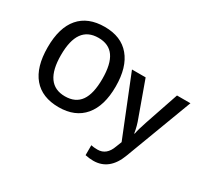

<svg xmlns="http://www.w3.org/2000/svg" viewBox="-184 -1004 1632 1522"><g transform="rotate(30 632.0 -242.5)"><path d="M371.1 9.8Q218.8 9.8 138.9 -84.5Q59.1 -178.7 59.1 -358.9Q59.1 -538.6 139.2 -631.8Q219.2 -725.1 372.1 -725.1Q522.5 -725.1 602.1 -629.9Q682.1 -535.2 682.1 -357.9Q682.1 -180.7 601.6 -85.4Q521 9.8 371.1 9.8ZM181.2 -357.9Q181.2 -89.8 371.1 -89.8Q467.3 -89.8 513.7 -155.8Q560.1 -221.7 560.1 -357.9Q560.1 -493.2 513.9 -559.1Q467.8 -625 372.1 -625Q275.9 -625 228.5 -558.6Q181.2 -492.2 181.2 -357.9ZM942.9 0 726.1 -540H851.1L961.9 -232.9Q985.4 -172.9 995.1 -109.9H999Q1005.9 -150.4 1034.2 -233.9L1138.2 -540H1261.2L1030.8 71.8Q968.3 240.2 820.8 240.2Q784.2 240.2 747.1 231.9V141.1Q772.5 147 806.2 147Q889.2 147 922.9 50.8Z"/></g></svg>

Font: Open Sans
Style: SemiBold
Weight: 600
Foundry: Ascender Corporation
Version: Version 1.10